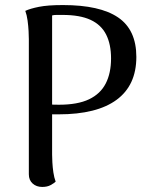

<svg xmlns="http://www.w3.org/2000/svg" viewBox="-20 -727 604 759"><path d="M147 12Q124 12 109 -1.5Q94 -15 94 -38V-572Q94 -584 93 -604Q92 -624 89 -646Q86 -668 80 -684Q99 -693 134 -700Q169 -707 229 -707Q375 -707 447 -658Q519 -609 519 -502Q519 -390 441 -332.5Q363 -275 212 -275Q200 -275 190 -275Q180 -275 169 -276L162 -315Q172 -314 183 -313.5Q194 -313 213 -313Q287 -313 332 -334.5Q377 -356 398 -397Q419 -438 419 -496Q419 -552 399.5 -590.5Q380 -629 338 -648.5Q296 -668 227 -668Q214 -668 203.5 -668Q193 -668 186 -666V-116Q186 -105 187 -85.5Q188 -66 191 -45.5Q194 -25 200 -9Q194 -3 180.5 4.5Q167 12 147 12Z"/></svg>

Font: Arima Medium
Style: Regular
Weight: 500
Designer: Joana Correia and Natanael Gama
Foundry: NDISCOVER
Version: Version 1.101;gftools[0.9.23]